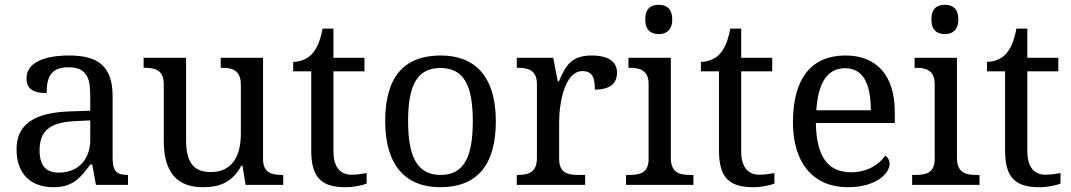

<svg xmlns="http://www.w3.org/2000/svg" viewBox="-20 -780 4517 810"><path d="M147 -145C147 -223.6 184.1 -263.7 296.9 -269L360.8 -272V-190.9C360.8 -106 309.1 -51.8 228 -51.8C172.9 -51.8 147 -82.5 147 -145ZM268.1 -496.1C350.1 -496.1 360.8 -445.3 360.8 -373V-313L277.8 -310.1C125 -305.7 49.8 -255.9 49.8 -149.9C49.8 -40.5 116.2 9.8 205.1 9.8C288.1 9.8 319.3 -29.8 360.8 -85.9H369.1L384.8 0H520V-42H517.1C472.2 -42 455.1 -58.1 455.1 -113.8V-373C455.1 -500.5 394 -545.9 272 -545.9C172.9 -545.9 91.8 -518.6 91.8 -450.2C91.8 -403.8 121.6 -387.2 176.8 -387.2C176.8 -450.2 191.4 -496.1 268.1 -496.1Z M1089.8 -536.1H911.1V-494.1H914.1C959 -494.1 996.1 -484.9 996.1 -421.9V-215.8C996.1 -119.6 958 -54.2 870.1 -54.2C789.6 -54.2 765.1 -103.5 765.1 -190.9V-536.1H585.9V-494.1H588.9C633.3 -494.1 670.9 -484.4 670.9 -425.8V-186C670.9 -48.8 730.5 9.8 835.9 9.8C899.9 9.8 958 -5.9 998 -81.1H1002.9L1016.1 0H1174.8V-42H1171.9C1127.4 -42 1089.8 -49.8 1089.8 -108.9Z M1462.9 -43C1416.5 -43 1386.7 -73.7 1386.7 -142.1V-479H1517.6V-536.1H1386.7V-659.2H1340.8C1330.6 -607.9 1317.9 -575.7 1294.9 -550.8C1272.9 -527.8 1240.7 -519 1216.8 -519V-479H1293V-145C1293 -29.8 1336.9 9.8 1438 9.8C1470.2 9.8 1509.8 2 1526.9 -5.9V-49.8C1505.9 -45.9 1486.8 -43 1462.9 -43Z M2071.8 -269C2071.8 -456.5 1984.4 -545.9 1839.8 -545.9C1685.1 -545.9 1605 -456.1 1605 -269C1605 -81.1 1692.4 9.8 1836.9 9.8C1990.7 9.8 2071.8 -81.1 2071.8 -269ZM1701.7 -269C1701.7 -417.5 1738.3 -493.2 1837.9 -493.2C1938 -493.2 1974.6 -417.5 1974.6 -269C1974.6 -120.6 1939 -42 1838.9 -42C1738.8 -42 1701.7 -120.6 1701.7 -269Z M2448.7 -42H2420.9C2376.5 -42 2338.9 -49.8 2338.9 -108.9V-266.1C2338.9 -342.8 2361.8 -480 2437 -480C2476.1 -480 2489.7 -457 2489.7 -401.9C2557.1 -401.9 2583 -431.2 2583 -473.1C2583 -519.5 2547.9 -545.9 2475.1 -545.9C2386.7 -545.9 2363.8 -497.1 2337.9 -437H2333L2314 -536.1H2160.2V-494.1H2163.1C2207.5 -494.1 2245.1 -484.4 2245.1 -425.8V-113.8C2245.1 -51.3 2208 -42 2163.1 -42H2160.2V0H2448.7Z M2621.1 -42V0H2905.3V-42H2892.1C2847.2 -42 2810.1 -51.3 2810.1 -113.8V-536.1H2631.3V-494.1H2634.3C2678.7 -494.1 2716.3 -484.4 2716.3 -425.8V-108.9C2716.3 -49.8 2678.7 -42 2634.3 -42ZM2702.1 -698.2C2702.1 -651.9 2727.1 -636.2 2759.3 -636.2C2790 -636.2 2815.9 -651.9 2815.9 -698.2C2815.9 -745.1 2790 -759.8 2759.3 -759.8C2727.1 -759.8 2702.1 -745.1 2702.1 -698.2Z M3183.1 -43C3136.7 -43 3106.9 -73.7 3106.9 -142.1V-479H3237.8V-536.1H3106.9V-659.2H3061C3050.8 -607.9 3038.1 -575.7 3015.1 -550.8C2993.2 -527.8 2960.9 -519 2937 -519V-479H3013.2V-145C3013.2 -29.8 3057.1 9.8 3158.2 9.8C3190.4 9.8 3230 2 3247.1 -5.9V-49.8C3226.1 -45.9 3207 -43 3183.1 -43Z M3544.9 -492.2C3625 -492.2 3653.8 -420.9 3653.8 -314.9H3423.8C3431.2 -430.7 3470.7 -492.2 3544.9 -492.2ZM3557.1 9.8C3675.8 9.8 3732.9 -48.3 3732.9 -88.9C3732.9 -106 3723.1 -119.1 3713.9 -123C3690.4 -86.9 3639.2 -53.2 3570.8 -53.2C3475.6 -53.2 3424.3 -115.2 3421.9 -261.2H3754.9V-307.1C3754.9 -464.8 3675.8 -545.9 3546.9 -545.9C3404.8 -545.9 3325.2 -451.2 3325.2 -264.2C3325.2 -90.3 3412.1 9.8 3557.1 9.8Z M3828.1 -42V0H4112.3V-42H4099.1C4054.2 -42 4017.1 -51.3 4017.1 -113.8V-536.1H3838.4V-494.1H3841.3C3885.7 -494.1 3923.3 -484.4 3923.3 -425.8V-108.9C3923.3 -49.8 3885.7 -42 3841.3 -42ZM3909.2 -698.2C3909.2 -651.9 3934.1 -636.2 3966.3 -636.2C3997.1 -636.2 4022.9 -651.9 4022.9 -698.2C4022.9 -745.1 3997.1 -759.8 3966.3 -759.8C3934.1 -759.8 3909.2 -745.1 3909.2 -698.2Z M4390.1 -43C4343.8 -43 4314 -73.7 4314 -142.1V-479H4444.8V-536.1H4314V-659.2H4268.1C4257.8 -607.9 4245.1 -575.7 4222.2 -550.8C4200.2 -527.8 4168 -519 4144 -519V-479H4220.2V-145C4220.2 -29.8 4264.2 9.8 4365.2 9.8C4397.5 9.8 4437 2 4454.1 -5.9V-49.8C4433.1 -45.9 4414.1 -43 4390.1 -43Z"/></svg>

Font: Gandom
Style: Regular
Weight: 400
Foundry: DejaVu fonts team - Redesigned by Saber Rastikerdar - Based on Samim Font
Version: Version 0.8